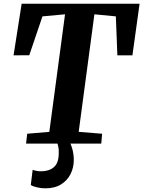

<svg xmlns="http://www.w3.org/2000/svg" viewBox="-20 -763 762 1020"><path d="M118.5 0 124.5 -52.5 242 -62.5 325.5 -687 205.5 -676 135.5 -469.5 52 -469 95 -743H721.5L683.5 -469H603.5L595.5 -676L481.5 -687L398 -62.5L522.5 -52.5L518 0ZM315.5 -16.5 346 -14.5Q356 -0.5 364 27.5Q372 55.5 372 87.5Q372 127 355 161.2Q338 195.5 304.5 216.5Q271 237.5 220.5 237.5Q201 237.5 178.8 232.8Q156.5 228 143.5 220L153.5 139Q160 142 172.8 144.5Q185.5 147 198 147Q240 147 265.2 126Q290.5 105 292 57Q293.5 30 289 13.8Q284.5 -2.5 282 -14.5Z"/></svg>

Font: Merriweather 20pt ExtraBold
Style: Italic
Weight: 800
Italic angle: -7.8°
Version: Version 2.101